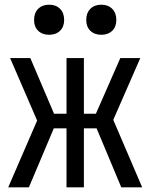

<svg xmlns="http://www.w3.org/2000/svg" viewBox="-20 -797 640 817"><path d="M15 0 138 -284 23 -550H109L210 -313H263V-550H337V-313H388L492 -550H577L462 -287L585 0H496L391 -251H337V0H263V-251H209L103 0ZM411 -649Q382 -649 364.5 -666Q347 -683 347 -712Q347 -742 364.5 -759.5Q382 -777 411 -777Q440 -777 457.5 -759.5Q475 -742 475 -712Q475 -683 457.5 -666Q440 -649 411 -649ZM189 -649Q160 -649 142.5 -666Q125 -683 125 -712Q125 -742 142.5 -759.5Q160 -777 189 -777Q218 -777 235.5 -759.5Q253 -742 253 -712Q253 -683 235.5 -666Q218 -649 189 -649Z"/></svg>

Font: JetBrains Mono
Style: Regular
Weight: 400
Monospace: yes
Designer: Philipp Nurullin, Konstantin Bulenkov
Foundry: JetBrains
Version: Version 2.305